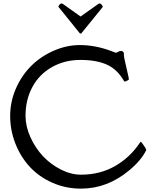

<svg xmlns="http://www.w3.org/2000/svg" viewBox="-20 -1071 903 1116"><path d="M452.6 -877Q448.7 -874.5 444.3 -877L322.8 -1027.3Q317.9 -1031.7 319.8 -1034.7Q331.5 -1056.6 345.2 -1048.3L448.2 -975.1L551.8 -1048.3Q565.9 -1057.1 577.1 -1034.2Q578.6 -1031.2 574.7 -1027.3ZM450.7 -55.7Q561 -55.7 648.2 -105.5Q735.4 -155.3 791.5 -239.3Q797.9 -249.5 801 -245.6Q804.2 -241.7 809.1 -234.9L824.2 -212.9Q831.5 -200.7 829.6 -197.8Q800.3 -138.2 731.4 -81.1Q604 25.4 450.7 25.4Q361.8 25.4 284.2 -9Q206.5 -43.5 153.3 -101.1Q100.1 -158.7 69.6 -236.1Q39.1 -313.5 39.1 -396.5Q39.1 -479.5 72 -555.4Q105 -631.3 160.2 -686.8Q215.3 -742.2 291 -775.6Q366.7 -809.1 443.8 -809.1Q535.6 -809.1 628.9 -773.4L651.4 -765.1Q656.2 -763.2 665 -769Q673.8 -774.9 683.6 -774.9Q693.4 -774.9 698.7 -765.6Q700.7 -764.2 700.2 -755.4Q699.2 -741.2 711.9 -690.4L724.1 -636.7Q729 -615.7 729 -609.9Q729 -606.9 716.6 -600.8Q704.1 -594.7 702.1 -598.1Q661.6 -668.9 600.3 -695.8Q539.1 -722.7 447.5 -722.7Q356 -722.7 282.2 -681.2Q208.5 -639.6 168.5 -565.7Q128.4 -491.7 128.4 -397.9Q128.4 -336.4 156.7 -273.7Q185.1 -210.9 229.7 -163.3Q274.4 -115.7 333.5 -85.7Q392.6 -55.7 450.7 -55.7Z"/></svg>

Font: Della Respira
Style: Regular
Weight: 500
Version: Version 0.201